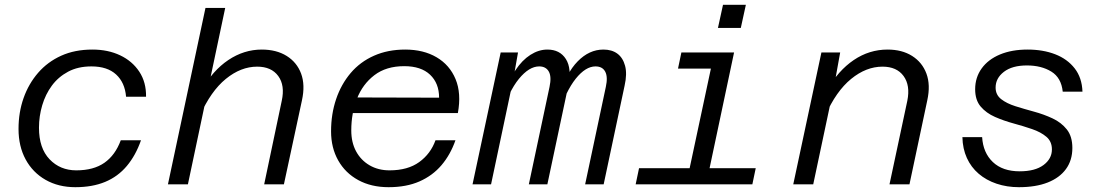

<svg xmlns="http://www.w3.org/2000/svg" viewBox="-20 -766 4590 798"><path d="M293 12Q223 12 169.5 -18.5Q116 -49 86.5 -103.5Q57 -158 57 -230Q57 -299 78 -358.5Q99 -418 138.5 -463.5Q178 -509 234.5 -534.5Q291 -560 364 -560Q429 -560 479.5 -536Q530 -512 559 -468Q588 -424 587 -364H504Q499 -423 462.5 -456.5Q426 -490 360 -490Q304 -490 263 -468Q222 -446 195.5 -410Q169 -374 155.5 -328.5Q142 -283 142 -235Q142 -150 186 -104Q230 -58 297 -58Q369 -58 414 -89.5Q459 -121 482 -183H566Q544 -120 507 -76Q470 -32 417 -10Q364 12 293 12Z M1078 0 1151 -347Q1165 -411 1136.5 -450Q1108 -489 1049 -489Q981 -489 918.5 -438Q856 -387 811 -285L818 -391Q864 -473 929 -516.5Q994 -560 1068 -560Q1129 -560 1171.5 -533.5Q1214 -507 1231.5 -460Q1249 -413 1235 -349L1160 0ZM678 0 834 -733H916L761 0Z M1595 12Q1523 12 1469 -17.5Q1415 -47 1385.5 -99.5Q1356 -152 1356 -220Q1356 -292 1377 -354Q1398 -416 1437.5 -462.5Q1477 -509 1534.5 -534.5Q1592 -560 1664 -560Q1740 -560 1794.5 -528Q1849 -496 1873.5 -437Q1898 -378 1883 -296H1429L1444 -361L1805 -360Q1805 -420 1767.5 -455.5Q1730 -491 1660 -491Q1585 -491 1536 -453.5Q1487 -416 1463.5 -355.5Q1440 -295 1440 -224Q1440 -174 1460 -137Q1480 -100 1516 -79Q1552 -58 1599 -58Q1675 -58 1722.5 -92.5Q1770 -127 1790 -183H1873Q1852 -123 1815 -79.5Q1778 -36 1723.5 -12Q1669 12 1595 12Z M2412 0 2498 -405Q2507 -446 2495.5 -468Q2484 -490 2455 -490Q2414 -490 2373 -439Q2332 -388 2298 -284L2308 -372Q2333 -462 2381 -511Q2429 -560 2488 -560Q2523 -560 2546 -543Q2569 -526 2578 -492.5Q2587 -459 2576 -410L2489 0ZM1944 0 2061 -548H2133L2114 -440L2021 0ZM2178 0 2264 -405Q2273 -447 2261 -468.5Q2249 -490 2221 -490Q2179 -490 2136.5 -438Q2094 -386 2062 -284L2078 -374Q2095 -433 2122.5 -474.5Q2150 -516 2184.5 -538Q2219 -560 2255 -560Q2307 -560 2332 -520.5Q2357 -481 2342 -410L2255 0Z M2832 0 2949 -548H3031L2915 0ZM2622 0 2636 -67H3121L3107 0ZM2798 -481 2812 -548H2990L2976 -481ZM2964 -650 2985 -746H3080L3059 -650Z M3677 0 3751 -347Q3764 -411 3735.5 -450Q3707 -489 3648 -489Q3580 -489 3517.5 -438Q3455 -387 3410 -285L3417 -391Q3464 -473 3528.5 -516.5Q3593 -560 3669 -560Q3729 -560 3771 -533.5Q3813 -507 3830.5 -460Q3848 -413 3834 -349L3760 0ZM3277 0 3394 -548H3472L3448 -415L3360 0Z M4215 12Q4165 12 4122 -2.5Q4079 -17 4047.5 -44Q4016 -71 3998.5 -109.5Q3981 -148 3980 -196H4062Q4066 -131 4106.5 -92.5Q4147 -54 4218 -54Q4282 -54 4317 -80Q4352 -106 4352 -145Q4352 -178 4329 -197.5Q4306 -217 4269.5 -229.5Q4233 -242 4192.5 -253Q4152 -264 4115.5 -280Q4079 -296 4056 -323Q4033 -350 4033 -395Q4033 -444 4060 -481.5Q4087 -519 4136 -539.5Q4185 -560 4251 -560Q4315 -560 4365.5 -540.5Q4416 -521 4446.5 -482Q4477 -443 4479 -385H4397Q4391 -443 4349.5 -468.5Q4308 -494 4248 -494Q4187 -494 4152.5 -467.5Q4118 -441 4118 -402Q4118 -372 4141 -354Q4164 -336 4200.5 -324.5Q4237 -313 4277.5 -302Q4318 -291 4354.5 -274Q4391 -257 4414 -228Q4437 -199 4437 -151Q4437 -100 4410.5 -63.5Q4384 -27 4334.5 -7.5Q4285 12 4215 12Z"/></svg>

Font: Azeret Mono Thin Light
Style: Italic
Weight: 300
Italic angle: -12°
Version: Version 1.002